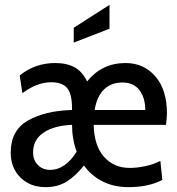

<svg xmlns="http://www.w3.org/2000/svg" viewBox="-20 -759 727 789"><path d="M662 -246H365Q367 -160 407.5 -114.5Q448 -69 513 -69Q544 -69 578.5 -76.5Q613 -84 639 -98L647 -20Q592 10 508 10Q448 10 401.5 -13.5Q355 -37 325 -79Q290 -35 253.5 -12.5Q217 10 167 10Q104 10 64 -29.5Q24 -69 24 -132Q24 -223 94.5 -263.5Q165 -304 276 -307V-313Q276 -373 256 -397Q236 -421 190 -421Q132 -421 72 -376L61 -449Q124 -500 207 -500Q256 -500 288 -481.5Q320 -463 338 -424Q398 -500 496 -500Q571 -500 618.5 -445Q666 -390 666 -293Q666 -276 662 -246ZM577 -307Q577 -357 553 -388.5Q529 -420 483 -420Q437 -420 407.5 -391.5Q378 -363 369 -307ZM295 -136Q276 -188 276 -246Q202 -243 159 -214Q116 -185 116 -133Q116 -101 135.5 -81Q155 -61 186 -61Q218 -61 246 -81Q274 -101 295 -136ZM283 -645 430 -739V-641L283 -584Z"/></svg>

Font: Cabin Condensed
Style: Regular
Weight: 400
Width: 3
Version: Version 2.001